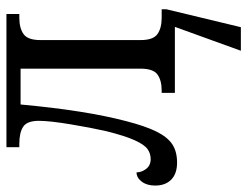

<svg xmlns="http://www.w3.org/2000/svg" viewBox="-108 -468 786 611"><g transform="rotate(-90 285.5 -163.0)"><path d="M561 -27 504 210H429L505 0H295V-42H302Q335 -42 353.5 -55.5Q372 -69 372 -109V-491H258Q239 -284 205 -155Q189 -93 171.5 -58Q154 -23 131 -8Q108 7 73 7Q38 7 19 -11.5Q0 -30 0 -63Q0 -89 12.5 -105.5Q25 -122 42 -122Q42 -106 53 -91.5Q64 -77 84 -77Q102 -77 116 -87Q130 -97 144 -127.5Q158 -158 173 -218Q184 -266 195 -332.5Q206 -399 206 -433Q206 -470 187.5 -482.5Q169 -495 133 -495H122V-536H546V-495H534Q501 -495 482 -481.5Q463 -468 463 -428V-109Q463 -69 482 -55.5Q501 -42 534 -42H561Z"/></g></svg>

Font: Noto Serif Narrow
Style: Regular
Weight: 400
Width: 4
Designer: Monotype Design Team
Foundry: Monotype Imaging Inc.
Version: Version 1.001